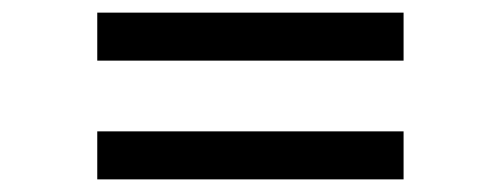

<svg xmlns="http://www.w3.org/2000/svg" viewBox="-20 -510 791 304"><path d="M134 -490H619V-414H134ZM134 -302H619V-226H134Z"/></svg>

Font: Freesentation 4 Regular
Style: Regular
Weight: 400
Designer: glyphs from Roboto by Christian Robertson / Hangul glyphs from Noto Sans CJK(Source Han Sans) by Jang Soo-young and Kang
Foundry: PT&
Version: Version 2.001